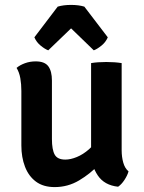

<svg xmlns="http://www.w3.org/2000/svg" viewBox="-20 -753 588 782"><path d="M475.5 -141Q475.5 -114 482 -90.8Q488.5 -67.5 503.5 -55Q499 -38.5 486.8 -20Q474.5 -1.5 461 7.5Q405 1.5 378 -38.8Q351 -79 351 -132.5V-496Q377.5 -500.5 413 -500.5Q447.5 -500.5 475.5 -496ZM67 -382.5Q67 -410 62.8 -434.2Q58.5 -458.5 47.5 -476.5Q61 -488 81.5 -495.5Q102 -503 125.5 -503Q162 -503 176.8 -483Q191.5 -463 191.5 -425V-187Q191.5 -143.5 202.8 -123.2Q214 -103 246 -103Q267.5 -103 293 -113.5Q318.5 -124 342.5 -145Q366.5 -166 382 -196V-82Q348 -45.5 302.2 -18.2Q256.5 9 202.5 9Q156.5 9 126.5 -13.2Q96.5 -35.5 81.8 -74Q67 -112.5 67 -160.5ZM323.5 -726 419 -601Q410.5 -581 393 -567Q375.5 -553 362 -548L269.5 -637.5L176.5 -548Q163 -553 145.8 -567Q128.5 -581 120 -601L215 -726Q238.5 -733 269.5 -733Q300.5 -733 323.5 -726Z"/></svg>

Font: Signika Negative Light SemiBold
Style: Regular
Weight: 600
Version: Version 2.001